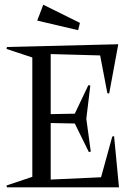

<svg xmlns="http://www.w3.org/2000/svg" viewBox="-20 -801 577 821"><path d="M7.8 -7.8 118.2 -44.9V-555.2L7.8 -591.8L9.8 -600.1L485.8 -611.8L446.8 -400.9L439 -402.8L408.2 -564L196.8 -569.8V-313L299.8 -314.9L357.9 -437L366.2 -435.1L349.1 -293L368.2 -152.8L359.9 -150.9L299.8 -272.9L196.8 -274.9V-33.2L412.1 -43L460 -216.8L467.8 -219.2L488.8 0H9.8ZM139.2 -712.9 165 -780.8 321.8 -703.1 314 -671.9Z"/></svg>

Font: Halibut Cnd
Style: Regular
Weight: 400
Width: 3
Designer: Matteo Maggi
Foundry: Collletttivo
Version: Version 3.080 | FøM Fix